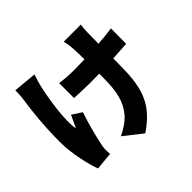

<svg xmlns="http://www.w3.org/2000/svg" viewBox="-196 -1056 1392 1392"><g transform="rotate(-45 500.0 -360.0)"><path d="M295 -786 116 -803C115 -774 114 -736 109 -706C96 -625 79 -471 79 -306C79 -183 116 -38 139 22L275 9C274 -7 273 -26 273 -37C273 -48 276 -72 280 -88C293 -149 317 -249 350 -344L276 -392C261 -363 244 -321 231 -297C211 -398 247 -603 268 -695C273 -717 285 -758 295 -786ZM377 -615V-462C430 -460 486 -457 527 -457L631 -458V-419C631 -264 608 -188 549 -116C519 -81 464 -45 421 -26L561 84C753 -44 781 -179 781 -418V-464C835 -467 884 -470 922 -473L923 -630C885 -624 835 -619 781 -615L782 -730C783 -753 784 -779 788 -804H613C617 -788 623 -755 625 -730C627 -703 629 -657 629 -607L523 -605C470 -605 429 -608 377 -615Z"/></g></svg>

Font: Noto Sans KR Black
Style: Regular
Weight: 900
Designer: Ryoko NISHIZUKA 西塚涼子 (kana, bopomofo & ideographs); Paul D. Hunt (Latin, Greek & Cyrillic); Sandoll Communications 산돌커뮤니
Foundry: Adobe
Version: Version 2.004;hotconv 1.0.118;makeotfexe 2.5.65603